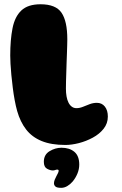

<svg xmlns="http://www.w3.org/2000/svg" viewBox="-20 -650 574 900"><path d="M286.5 29.5Q220 29.5 175 11Q130 -7.5 102.5 -43Q75 -78.5 60.5 -129.5Q54 -152.5 48.8 -180.8Q43.5 -209 39.8 -239.5Q36 -270 33.2 -298.8Q30.5 -327.5 29.2 -351Q28 -374.5 28 -389.5Q28 -464 38.8 -518Q49.5 -572 80.2 -601Q111 -630 170 -630Q241.5 -630 268.5 -590.2Q295.5 -550.5 295.5 -465.5Q295.5 -455 295 -438.2Q294.5 -421.5 293.8 -400.8Q293 -380 292.2 -357.2Q291.5 -334.5 290.8 -312.2Q290 -290 289.5 -270Q289 -250 289 -234.5Q289 -214.5 292 -197.8Q295 -181 301.2 -168.8Q307.5 -156.5 316.8 -149.8Q326 -143 338.5 -143Q353 -143 368.5 -149.2Q384 -155.5 400.5 -161.8Q417 -168 434 -168Q457.5 -168 471.5 -150.5Q485.5 -133 485.5 -103.5Q485.5 -71.5 465.8 -46.5Q446 -21.5 415 -4.8Q384 12 349.8 20.8Q315.5 29.5 286.5 29.5ZM267 230.5Q246.5 230.5 239.8 224.2Q233 218 233 209Q233 202 236.2 193.2Q239.5 184.5 244 176.5Q249 168 252 161Q255 154 255 150.5Q255 148 253.5 146.5Q252 145 248 145Q243.5 145 238.8 147Q234 149 228 149Q215 149 200.2 140.8Q185.5 132.5 185.5 108.5Q185.5 75 212.2 58.8Q239 42.5 268 42.5Q306 42.5 328.8 61.8Q351.5 81 351.5 121.5Q351.5 143 342.8 164Q334 185 320.5 201Q309.5 214 295.5 222.2Q281.5 230.5 267 230.5Z"/></svg>

Font: Gluten Black
Style: Regular
Weight: 900
Designer: Tyler Finck
Foundry: Etcetera Type Company
Version: Version 1.300